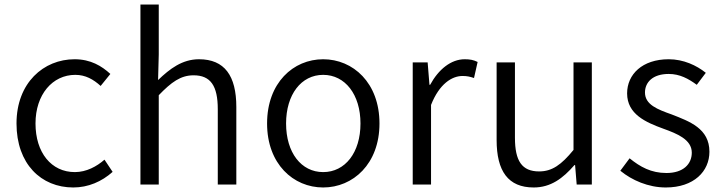

<svg xmlns="http://www.w3.org/2000/svg" viewBox="-20 -816 3194 849"><path d="M304 13C370 13 430 -13 478 -56L442 -110C408 -80 362 -55 311 -55C207 -55 137 -141 137 -270C137 -398 212 -485 313 -485C358 -485 393 -465 425 -436L468 -489C430 -524 381 -554 310 -554C173 -554 53 -450 53 -270C53 -91 162 13 304 13Z M601 0H682V-395C738 -453 779 -483 836 -483C911 -483 943 -437 943 -333V0H1025V-343C1025 -481 973 -554 860 -554C786 -554 731 -512 679 -462L682 -575V-796H601Z M1409 13C1541 13 1658 -91 1658 -270C1658 -450 1541 -554 1409 -554C1277 -554 1161 -450 1161 -270C1161 -91 1277 13 1409 13ZM1409 -55C1312 -55 1245 -141 1245 -270C1245 -398 1312 -485 1409 -485C1506 -485 1574 -398 1574 -270C1574 -141 1506 -55 1409 -55Z M1805 0H1886V-352C1923 -446 1979 -480 2025 -480C2046 -480 2058 -477 2076 -471L2092 -542C2074 -551 2058 -554 2035 -554C1974 -554 1919 -509 1882 -441H1879L1871 -540H1805Z M2340 13C2415 13 2469 -27 2520 -86H2523L2530 0H2597V-540H2516V-153C2462 -87 2421 -58 2364 -58C2288 -58 2257 -104 2257 -207V-540H2176V-197C2176 -59 2227 13 2340 13Z M2924 13C3049 13 3117 -59 3117 -145C3117 -248 3029 -279 2950 -310C2888 -332 2832 -353 2832 -407C2832 -451 2865 -489 2937 -489C2986 -489 3024 -468 3061 -441L3101 -494C3060 -527 3002 -554 2937 -554C2820 -554 2753 -487 2753 -403C2753 -311 2836 -275 2913 -247C2974 -225 3039 -199 3039 -141C3039 -91 3002 -51 2927 -51C2859 -51 2811 -78 2764 -116L2723 -61C2774 -19 2847 13 2924 13Z"/></svg>

Font: Source Han Sans JP Normal
Style: Regular
Weight: 350
Designer: Ryoko NISHIZUKA 西塚涼子 (kana, bopomofo & ideographs); Paul D. Hunt (Latin, Greek & Cyrillic); Sandoll Communications 산돌커뮤니
Foundry: Adobe
Version: Version 2.002;hotconv 1.0.116;makeotfexe 2.5.65601